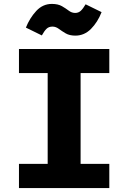

<svg xmlns="http://www.w3.org/2000/svg" viewBox="-20 -961 655 981"><path d="M538.5 -710.8V-587.7H391.8V-123.6H538.5V0H76.9V-123.6H223.6V-587.7H76.9V-710.8ZM365.1 -779Q335.4 -779 315.6 -790.5Q295.9 -802.1 280.5 -813.6Q265.1 -825.1 248.2 -825.1Q229.2 -825.1 217.7 -813.8Q206.2 -802.6 193.8 -780L112.3 -820Q131.8 -868.7 165.1 -904.9Q198.5 -941 245.1 -941Q276.4 -941 296.4 -929.5Q316.4 -917.9 331.5 -906.4Q346.7 -894.9 364.1 -894.9Q381 -894.9 392.8 -905.9Q404.6 -916.9 417.4 -939L499 -899Q479 -847.7 444.9 -813.3Q410.8 -779 365.1 -779Z"/></svg>

Font: Fira Code
Style: Bold
Weight: 700
Monospace: yes
Designer: Carrois Corporate, Edenspiekermann AG, Nikita Prokopov
Foundry: Carrois Corporate, Edenspiekermann AG, Nikita Prokopov
Version: Version 6.000; ttfautohint (v1.8.2) -l 8 -r 50 -G 200 -x 14 